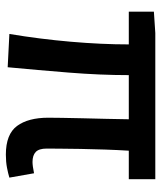

<svg xmlns="http://www.w3.org/2000/svg" viewBox="34 -578 558 665"><g transform="rotate(90 312.5 -246.0)"><path d="M516.1 12.2Q445.3 12.2 416.7 -26.6Q388.2 -65.4 388.2 -134.8Q388.2 -150.4 388.7 -181.9Q389.2 -213.4 390.1 -252.9Q391.1 -292.5 392.1 -334.5Q393.1 -376.5 393.6 -413.6H240.7Q240.7 -314.9 231.9 -205.6Q223.1 -96.2 213.4 5.9L98.1 0Q115.7 -105 125 -212.2Q134.3 -319.3 134.3 -413.6H21V-500.5L94.7 -505.4H601.1V-413.6H502.4Q500 -375 498.5 -331.3Q497.1 -287.6 496.3 -246.6Q495.6 -205.6 495.4 -174.1Q495.1 -142.6 495.1 -128.9Q495.1 -102.5 506.8 -91.3Q518.6 -80.1 541.5 -80.1Q554.7 -80.1 580.6 -85.4L595.7 0Q581.5 4.4 561.3 8.3Q541 12.2 516.1 12.2Z"/></g></svg>

Font: Akatab
Style: Bold
Weight: 700
Designer: SIL Global
Foundry: SIL Global
Version: Version 4.100